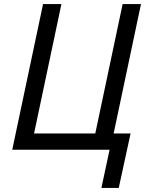

<svg xmlns="http://www.w3.org/2000/svg" viewBox="-20 -734 711 941"><path d="M477 187 517 0H40L191 -714H281L147 -80H447L581 -714H671L537 -80H620L562 187Z"/></svg>

Font: Noto Sans IKEA
Style: Italic
Weight: 400
Italic angle: -12°
Designer: Monotype Design Team
Foundry: Monotype Imaging Inc.
Version: Version 2.001